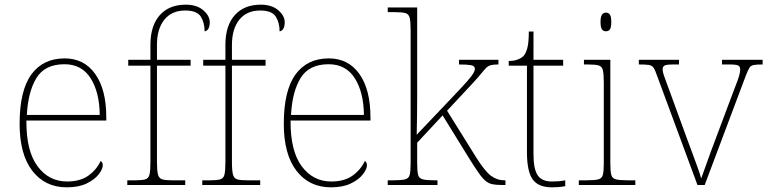

<svg xmlns="http://www.w3.org/2000/svg" viewBox="-20 -792 3292 822"><path d="M266 10Q173 10 118.5 -60.5Q64 -131 64 -262Q64 -404 114 -473Q164 -542 257 -542Q340 -542 387.5 -475.5Q435 -409 435 -290V-276H93Q92 -146 140.5 -80.5Q189 -15 267 -15Q324 -15 359 -40.5Q394 -66 411 -103Q420 -97 420 -85Q420 -68 402.5 -45.5Q385 -23 351 -6.5Q317 10 266 10ZM407 -300Q406 -397 368 -457Q330 -517 256 -517Q172 -517 136 -458Q100 -399 95 -300Z M525 0V-20H557Q587 -20 601.5 -24Q616 -28 620 -44.5Q624 -61 624 -98V-511H529V-536H624V-600Q624 -682 664 -727Q704 -772 775 -772Q823 -772 850.5 -748Q878 -724 878 -697Q878 -677 871 -667.5Q864 -658 856 -658Q856 -695 839.5 -721Q823 -747 773 -747Q715 -747 683.5 -707.5Q652 -668 652 -600V-536H796V-511H652V-98Q652 -61 656.5 -44.5Q661 -28 675 -24Q689 -20 719 -20H773V0Z M846 0V-20H878Q908 -20 922.5 -24Q937 -28 941 -44.5Q945 -61 945 -98V-511H850V-536H945V-600Q945 -682 985 -727Q1025 -772 1096 -772Q1144 -772 1171.5 -748Q1199 -724 1199 -697Q1199 -677 1192 -667.5Q1185 -658 1177 -658Q1177 -695 1160.5 -721Q1144 -747 1094 -747Q1036 -747 1004.5 -707.5Q973 -668 973 -600V-536H1117V-511H973V-98Q973 -61 977.5 -44.5Q982 -28 996 -24Q1010 -20 1040 -20H1094V0Z M1397 10Q1304 10 1249.5 -60.5Q1195 -131 1195 -262Q1195 -404 1245 -473Q1295 -542 1388 -542Q1471 -542 1518.5 -475.5Q1566 -409 1566 -290V-276H1224Q1223 -146 1271.5 -80.5Q1320 -15 1398 -15Q1455 -15 1490 -40.5Q1525 -66 1542 -103Q1551 -97 1551 -85Q1551 -68 1533.5 -45.5Q1516 -23 1482 -6.5Q1448 10 1397 10ZM1538 -300Q1537 -397 1499 -457Q1461 -517 1387 -517Q1303 -517 1267 -458Q1231 -399 1226 -300Z M1640 0V-20H1661Q1698 -20 1714 -24Q1730 -28 1734 -43.5Q1738 -59 1738 -94V-662Q1738 -699 1734 -715.5Q1730 -732 1715.5 -736Q1701 -740 1671 -740H1640V-760H1766V-374Q1766 -335 1765.5 -296.5Q1765 -258 1764 -215L1914 -373Q1959 -420 1980 -444Q2001 -468 2007 -479Q2013 -490 2013 -497Q2013 -510 1996.5 -513Q1980 -516 1945 -516V-536H2114V-516Q2093 -516 2081.5 -513Q2070 -510 2061.5 -501.5Q2053 -493 2040.5 -477.5Q2028 -462 2005 -437L1894 -318L2020 -116Q2056 -59 2082 -39.5Q2108 -20 2140 -20H2144V0H2130Q2106 0 2089.5 -3Q2073 -6 2059.5 -17Q2046 -28 2030.5 -50Q2015 -72 1991 -110L1875 -298L1766 -181V-94Q1766 -59 1770 -43.5Q1774 -28 1790.5 -24Q1807 -20 1843 -20H1853V0Z M2343 10Q2285 10 2260.5 -24Q2236 -58 2236 -141V-511H2158V-531Q2179 -531 2194.5 -536.5Q2210 -542 2220 -551Q2230 -560 2237 -584Q2244 -608 2244 -657H2264V-536H2391V-511H2264V-132Q2264 -68 2282 -41.5Q2300 -15 2342 -15Q2359 -15 2371.5 -16Q2384 -17 2400 -20V5Q2384 8 2370.5 9Q2357 10 2343 10Z M2574 -658Q2564 -658 2557.5 -666Q2551 -674 2551 -698Q2551 -721 2557.5 -729.5Q2564 -738 2574 -738Q2585 -738 2591 -729.5Q2597 -721 2597 -698Q2597 -674 2591 -666Q2585 -658 2574 -658ZM2458 0V-20H2488Q2525 -20 2541 -24Q2557 -28 2561 -43.5Q2565 -59 2565 -94V-438Q2565 -475 2561 -491.5Q2557 -508 2542.5 -512Q2528 -516 2498 -516H2480V-536H2593V-94Q2593 -59 2597 -43.5Q2601 -28 2617.5 -24Q2634 -20 2670 -20H2700V0Z M2793 -468Q2785 -492 2778 -502Q2771 -512 2757.5 -514Q2744 -516 2715 -516V-536H2887V-516H2863Q2832 -516 2824.5 -511Q2817 -506 2817 -495Q2817 -482 2827 -456Q2837 -430 2845 -407L2921 -199Q2932 -170 2944 -137Q2956 -104 2966.5 -75.5Q2977 -47 2982 -28Q2989 -46 3004.5 -90.5Q3020 -135 3047 -206L3107 -366Q3127 -418 3138 -448Q3149 -478 3149 -495Q3149 -506 3141.5 -511Q3134 -516 3103 -516H3071V-536H3245V-516H3243Q3218 -516 3206 -513.5Q3194 -511 3188 -501Q3182 -491 3173 -468L2997 0H2966Z"/></svg>

Font: Noto Serif Tamil Thin
Style: Regular
Weight: 100
Designer: Indian Type Foundry, Tom Grace, and the Monotype Design Team
Foundry: Monotype Imaging Inc.
Version: Version 2.004; ttfautohint (v1.8.4.7-5d5b)